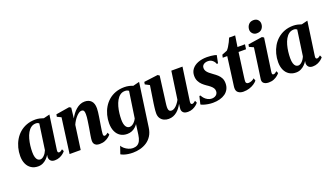

<svg xmlns="http://www.w3.org/2000/svg" viewBox="-82 -1447 4115 2368"><g transform="rotate(-20 1975.0 -263.0)"><path d="M473 -99Q470.5 -79.5 475.8 -71.8Q481 -64 491 -64Q499.5 -64 510.2 -69.2Q521 -74.5 535.5 -87.5L548.5 -59Q539.5 -46.5 520 -30.2Q500.5 -14 472 -1.8Q443.5 10.5 408 10.5Q372 10.5 353.8 -8.8Q335.5 -28 336 -58L340 -85.5Q326.5 -63 305 -40.8Q283.5 -18.5 254.2 -4Q225 10.5 188.5 10.5Q137.5 10.5 100 -13.8Q62.5 -38 42.5 -81.8Q22.5 -125.5 22.5 -184Q22.5 -239.5 36.2 -292.2Q50 -345 76.8 -390.8Q103.5 -436.5 143.2 -471.2Q183 -506 234.8 -525.5Q286.5 -545 349.5 -545Q379 -545 407.2 -538.5Q435.5 -532 457 -524L536.5 -543.5ZM382 -484Q375.5 -489.5 365.2 -493.8Q355 -498 341.5 -498Q304.5 -498 277.5 -478.2Q250.5 -458.5 231.5 -425Q212.5 -391.5 201 -349.8Q189.5 -308 184.2 -264Q179 -220 179 -179.5Q179 -138 187.2 -111.8Q195.5 -85.5 210 -73.2Q224.5 -61 243 -61Q256.5 -61 269.5 -68Q282.5 -75 294.5 -87Q306.5 -99 316.8 -115Q327 -131 334 -148.5Z M803 -395Q818 -423.5 838 -450.2Q858 -477 882.8 -498.5Q907.5 -520 936 -532.8Q964.5 -545.5 997 -545.5Q1052 -545.5 1083 -513.2Q1114 -481 1114 -416Q1114 -395 1110.5 -365.8Q1107 -336.5 1102 -305Q1097 -273.5 1092.5 -245.5Q1088.5 -220 1083.8 -191.5Q1079 -163 1075.5 -137Q1072 -111 1071 -93Q1071 -75.5 1076.5 -69.8Q1082 -64 1089 -64Q1097.5 -64 1108.2 -69.2Q1119 -74.5 1134 -87L1146.5 -59Q1138.5 -48.5 1118.8 -32Q1099 -15.5 1068.5 -2.2Q1038 11 995.5 11Q967.5 11 950 1.5Q932.5 -8 924.5 -23.8Q916.5 -39.5 917 -60Q917 -70.5 919 -88.5Q921 -106.5 924.8 -128.8Q928.5 -151 932.5 -174.2Q936.5 -197.5 940 -218Q943.5 -240.5 947.2 -264.2Q951 -288 954.2 -311Q957.5 -334 959.5 -354.8Q961.5 -375.5 961 -391.5Q961 -414.5 957.2 -427.8Q953.5 -441 945.2 -446.8Q937 -452.5 923 -452.5Q907 -452.5 889 -440.8Q871 -429 853.2 -409.5Q835.5 -390 819.8 -365.5Q804 -341 793 -315L749.5 0H603.5L665.5 -460.5L613 -486L618.5 -516.5L796 -545.5L818.5 -531Z M1633 25.5Q1624.5 88 1596.8 131.5Q1569 175 1528.8 201.2Q1488.5 227.5 1441.5 239.5Q1394.5 251.5 1346 251.5Q1313 251.5 1283.2 247Q1253.5 242.5 1229.5 234.5Q1205.5 226.5 1190.5 216.5L1225 116Q1234.5 136 1257 155Q1279.5 174 1308 186.2Q1336.5 198.5 1365 198.5Q1399 198.5 1422.8 184.8Q1446.5 171 1461 141.8Q1475.5 112.5 1482 65L1500 -67.5Q1486.5 -47.5 1466.2 -29.5Q1446 -11.5 1419 -0.5Q1392 10.5 1358.5 10.5Q1306.5 10.5 1269 -13.8Q1231.5 -38 1211.2 -83Q1191 -128 1191 -189Q1191 -243.5 1204.5 -295.8Q1218 -348 1244.5 -393Q1271 -438 1310.5 -472.2Q1350 -506.5 1402.2 -525.8Q1454.5 -545 1519.5 -545Q1550.5 -545 1580.2 -538.2Q1610 -531.5 1631 -522.5L1713.5 -543.5ZM1559.5 -482Q1552 -488.5 1540.2 -493.2Q1528.5 -498 1511.5 -498Q1474 -498 1446.5 -477.8Q1419 -457.5 1400 -423.5Q1381 -389.5 1369.5 -347.8Q1358 -306 1353 -262.5Q1348 -219 1348 -180.5Q1348 -149 1353 -126.5Q1358 -104 1367.2 -89.5Q1376.5 -75 1389 -68Q1401.5 -61 1416 -61Q1435 -61 1453 -72.5Q1471 -84 1485.5 -101.8Q1500 -119.5 1508.5 -138Z M1902.5 11Q1869.5 11 1841.5 -2Q1813.5 -15 1796.2 -41Q1779 -67 1778.5 -106Q1778.5 -122.5 1780.2 -143.5Q1782 -164.5 1785 -187.8Q1788 -211 1791.2 -234.2Q1794.5 -257.5 1798 -278L1826 -460.5L1768.5 -490.5L1774 -521.5L1956.5 -545L1979 -530.5L1947.5 -286.5Q1945 -265.5 1941.8 -242.5Q1938.5 -219.5 1935.8 -198Q1933 -176.5 1931.2 -159.5Q1929.5 -142.5 1929.5 -132.5Q1929.5 -112 1933.5 -99.2Q1937.5 -86.5 1946.8 -80.2Q1956 -74 1971 -74Q1992.5 -74 2013.2 -88.8Q2034 -103.5 2052 -126.8Q2070 -150 2082.5 -174L2134.5 -537.5H2281L2218.5 -98Q2216 -80 2221.8 -72Q2227.5 -64 2237 -64Q2246 -64 2256.5 -69.5Q2267 -75 2282 -88L2295 -59.5Q2286 -46.5 2266 -30Q2246 -13.5 2218 -1.5Q2190 10.5 2156 10.5Q2117 10.5 2098 -5.2Q2079 -21 2076.5 -47.5Q2076.5 -51.5 2077 -59.2Q2077.5 -67 2078.5 -76.8Q2079.5 -86.5 2081 -97Q2082.5 -107.5 2084 -116.5L2082 -117Q2069.5 -93.5 2052.2 -70.8Q2035 -48 2012.8 -29.5Q1990.5 -11 1963 0Q1935.5 11 1902.5 11Z M2706.5 -424.5H2689.5Q2683 -449 2658.5 -471.2Q2634 -493.5 2596.5 -493.5Q2576 -493.5 2558.2 -486.8Q2540.5 -480 2529.5 -466.8Q2518.5 -453.5 2518 -432Q2518 -410 2529 -391.5Q2540 -373 2559.8 -356.5Q2579.5 -340 2605.5 -321.5Q2635 -301 2658.5 -279.5Q2682 -258 2696 -230.2Q2710 -202.5 2710 -163.5Q2710 -120.5 2693 -87.8Q2676 -55 2645.5 -33.2Q2615 -11.5 2573.5 -0.2Q2532 11 2483 11Q2451.5 11 2419.2 5.5Q2387 0 2362.2 -8Q2337.5 -16 2328.5 -23.5L2353 -126H2368Q2376.5 -107 2394 -87.8Q2411.5 -68.5 2435.8 -55.8Q2460 -43 2488 -43Q2508.5 -43 2526.8 -50.8Q2545 -58.5 2556.2 -74Q2567.5 -89.5 2567.5 -111.5Q2567.5 -134 2556.8 -151.2Q2546 -168.5 2526 -185.2Q2506 -202 2477.5 -220.5Q2452.5 -237.5 2429.5 -259.2Q2406.5 -281 2391.8 -310.8Q2377 -340.5 2377 -380.5Q2377 -431 2405.2 -467.8Q2433.5 -504.5 2484.2 -524.5Q2535 -544.5 2603.5 -544.5Q2628.5 -544.5 2654 -541.8Q2679.5 -539 2699.2 -535Q2719 -531 2727 -527Z M2954 -186.5Q2951.5 -166.5 2949.2 -150.2Q2947 -134 2945.8 -122Q2944.5 -110 2944.5 -101Q2944.5 -85 2953.5 -77.2Q2962.5 -69.5 2977.5 -69.5Q2998.5 -69.5 3018.8 -77.8Q3039 -86 3056 -101.5L3067.5 -68Q3051 -48 3024 -30Q2997 -12 2961.5 -0.8Q2926 10.5 2883 10.5Q2843.5 10.5 2816.8 -9.5Q2790 -29.5 2792 -73Q2792 -77 2792.8 -84.2Q2793.5 -91.5 2795.2 -104.5Q2797 -117.5 2799.8 -137.8Q2802.5 -158 2806.5 -187.5L2844 -470.5H2785L2793 -507.5L2861 -534.5Q2875.5 -548 2891 -572.8Q2906.5 -597.5 2920.5 -625.5Q2934.5 -653.5 2943.5 -677H3023L3001 -532.5H3099.5L3090.5 -470.5H2992.5Z M3215 11Q3189 11 3169.8 3Q3150.5 -5 3141 -20Q3131.5 -35 3134 -58Q3136 -73 3140.2 -101.5Q3144.5 -130 3150 -169Q3155.5 -208 3162.2 -255Q3169 -302 3176 -354Q3183 -406 3190.5 -460L3134 -486L3139.5 -516.5L3326 -545L3349.5 -530.5L3287.5 -98Q3285 -80 3289.5 -72Q3294 -64 3304 -64Q3314 -64 3324.2 -69.2Q3334.5 -74.5 3349.5 -88L3362 -59.5Q3352.5 -47 3333 -30.5Q3313.5 -14 3284 -1.5Q3254.5 11 3215 11ZM3284 -609.5Q3250.5 -609.5 3229.2 -632.5Q3208 -655.5 3209 -685Q3210.5 -723.5 3233.8 -750.2Q3257 -777 3298.5 -777Q3336.5 -777 3356.5 -754Q3376.5 -731 3376 -703Q3376 -665 3353 -637.2Q3330 -609.5 3284 -609.5Z M3858.5 -99Q3856 -79.5 3861.2 -71.8Q3866.5 -64 3876.5 -64Q3885 -64 3895.8 -69.2Q3906.5 -74.5 3921 -87.5L3934 -59Q3925 -46.5 3905.5 -30.2Q3886 -14 3857.5 -1.8Q3829 10.5 3793.5 10.5Q3757.5 10.5 3739.2 -8.8Q3721 -28 3721.5 -58L3725.5 -85.5Q3712 -63 3690.5 -40.8Q3669 -18.5 3639.8 -4Q3610.5 10.5 3574 10.5Q3523 10.5 3485.5 -13.8Q3448 -38 3428 -81.8Q3408 -125.5 3408 -184Q3408 -239.5 3421.8 -292.2Q3435.5 -345 3462.2 -390.8Q3489 -436.5 3528.8 -471.2Q3568.5 -506 3620.2 -525.5Q3672 -545 3735 -545Q3764.5 -545 3792.8 -538.5Q3821 -532 3842.5 -524L3922 -543.5ZM3767.5 -484Q3761 -489.5 3750.8 -493.8Q3740.5 -498 3727 -498Q3690 -498 3663 -478.2Q3636 -458.5 3617 -425Q3598 -391.5 3586.5 -349.8Q3575 -308 3569.8 -264Q3564.5 -220 3564.5 -179.5Q3564.5 -138 3572.8 -111.8Q3581 -85.5 3595.5 -73.2Q3610 -61 3628.5 -61Q3642 -61 3655 -68Q3668 -75 3680 -87Q3692 -99 3702.2 -115Q3712.5 -131 3719.5 -148.5Z"/></g></svg>

Font: Merriweather 72pt ExtraBold
Style: Italic
Weight: 800
Italic angle: -7.8°
Version: Version 2.101